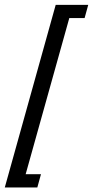

<svg xmlns="http://www.w3.org/2000/svg" viewBox="-46 -643 392 809"><path d="M188.7 -622.6H325.8L310.5 -566.9H246L62.1 91.1H126.6L111.3 146.8H-25.8Z"/></svg>

Font: Playfair Micro SmCond SmLight
Style: Italic
Weight: 360
Width: 4
Italic angle: -15.6°
Designer: Claus Eggers Sørensen
Foundry: Claus Eggers Sørensen
Version: Version 2.203;Glyphs 3.3 (3326)